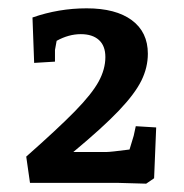

<svg xmlns="http://www.w3.org/2000/svg" viewBox="-20 -769 442 461"><path d="M260 -330H52L43 -393Q120 -461 160.5 -502.5Q201 -544 217 -573.5Q233 -603 233 -632Q233 -659 217.5 -673Q202 -687 174 -687Q145 -687 116 -671L112 -649V-621L62 -618L58 -727Q121 -749 188 -749Q258 -749 296.5 -720.5Q335 -692 335 -640Q335 -607 319.5 -575.5Q304 -544 265.5 -503.5Q227 -463 156 -404H235Q245 -404 291 -410L301 -443L306 -466L355 -463L350 -341L331 -328Z"/></svg>

Font: Andada Pro
Style: Bold
Weight: 700
Designer: Carolina Giovagnoli
Foundry: Huerta Tipografica
Version: Version 3.005; ttfautohint (v1.8.4)